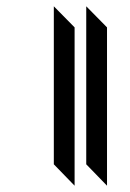

<svg xmlns="http://www.w3.org/2000/svg" viewBox="-20 -567 412 610"><path d="M151 -45V-547L217 -480V23ZM254 -45V-547L320 -480V23Z"/></svg>

Font: Ekushey Bangla Kolom
Style: Bold
Weight: 700
Designer: Al Mamun Sumon
Foundry: Al Mamun Sumon
Version: Version 1.0